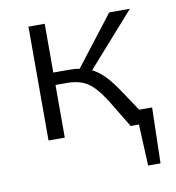

<svg xmlns="http://www.w3.org/2000/svg" viewBox="-68 -475 630 686"><g transform="rotate(-10 246.5 -131.5)"><path d="M465 -52 460 150H415L408 0H378L317 -101Q284 -153 255 -172Q226 -191 180 -191H139V0H80V-413H139V-236H198Q218 -236 234 -233L373 -413H448L277 -220Q301 -208 323 -185Q345 -162 370 -124L418 -52Z"/></g></svg>

Font: Ysabeau Infant Semilight
Style: Regular
Weight: 300
Designer: Christian Thalmann (Catharsis Fonts)
Version: Version 0.003